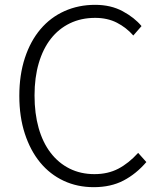

<svg xmlns="http://www.w3.org/2000/svg" viewBox="-20 -762 667 795"><path d="M368 13Q300 13 243.5 -13.5Q187 -40 146.5 -89Q106 -138 83 -208Q60 -278 60 -365Q60 -452 83 -522Q106 -592 147.5 -641Q189 -690 247 -716Q305 -742 374 -742Q439 -742 488 -715.5Q537 -689 566 -654L532 -615Q503 -648 464 -668Q425 -688 374 -688Q316 -688 269.5 -665.5Q223 -643 190.5 -601.5Q158 -560 140.5 -500.5Q123 -441 123 -367Q123 -292 140 -232Q157 -172 189.5 -129.5Q222 -87 268 -64Q314 -41 371 -41Q427 -41 470 -63.5Q513 -86 552 -129L586 -91Q544 -42 491.5 -14.5Q439 13 368 13Z"/></svg>

Font: SpoqaHanSansJP-Light
Style: Regular
Weight: 300
Designer: [Source Han Sans]
Ryoko NISHIZUKA  (kana & ideographs); Paul D. Hunt (Latin, Greek & Cyrillic); Wenlong ZHANG  (bopomofo
Foundry: Spoqa (http://bi.spoqa.com)
Version: Version 1.002.20150607